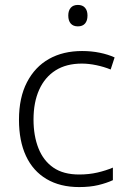

<svg xmlns="http://www.w3.org/2000/svg" viewBox="-20 -749 516 779"><path d="M301 10Q224 10 169 -22.5Q114 -55 85.5 -116Q57 -177 57 -263Q57 -353 89.5 -415.5Q122 -478 179 -510Q236 -542 313 -542Q351 -542 385 -535Q419 -528 445 -516L429 -467Q402 -478 371 -484.5Q340 -491 312 -491Q249 -491 205.5 -463.5Q162 -436 139 -385Q116 -334 116 -264Q116 -198 136 -147.5Q156 -97 196.5 -69Q237 -41 301 -41Q341 -41 375.5 -49Q410 -57 438 -69V-18Q412 -6 378.5 2Q345 10 301 10ZM296 -729Q315 -729 325 -717.5Q335 -706 335 -686Q335 -665 325 -653.5Q315 -642 296 -642Q277 -642 267 -653.5Q257 -665 257 -686Q257 -706 267 -717.5Q277 -729 296 -729Z"/></svg>

Font: Noto Sans Thai Light
Style: Regular
Weight: 300
Designer: Monotype Design Team
Foundry: Monotype Imaging Inc.
Version: Version 2.001